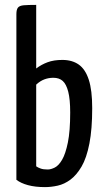

<svg xmlns="http://www.w3.org/2000/svg" viewBox="-20 -755 425 785"><path d="M164 10Q124 10 94.5 2Q65 -6 47 -20V-697Q47 -716 53.5 -724Q60 -732 77.5 -733.5Q95 -735 128 -735V-475Q149 -491 174.5 -500.5Q200 -510 235 -510Q275 -510 302 -491Q329 -472 343 -429Q357 -386 357 -313Q357 -227 345.5 -168Q334 -109 313.5 -74Q293 -39 268 -20.5Q243 -2 216 4Q189 10 164 10ZM175 -62Q188 -62 204 -70Q220 -78 234 -102Q248 -126 257.5 -172.5Q267 -219 267 -295Q267 -349 259 -380Q251 -411 236.5 -424Q222 -437 198 -437Q179 -437 161.5 -430.5Q144 -424 128 -409V-75Q135 -70 146 -66Q157 -62 175 -62Z"/></svg>

Font: Yanone Kaffeesatz ExtraLight
Style: Regular
Weight: 400
Version: Version 2.003